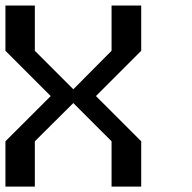

<svg xmlns="http://www.w3.org/2000/svg" viewBox="-20 -687 707 707"><path d="M390.8 -166.7 250 -307.5Q153.3 -210.8 108.3 -166.7V0H0V-166.7L166.7 -333.3L0 -500V-666.7H108.3V-500L250 -358.3Q346.7 -455 390.8 -500V-666.7H500V-500L333.3 -333.3L500 -166.7V0H390.8Z"/></svg>

Font: 0xA000-Mono
Style: Mono-Bold
Weight: 700
Version: Version 0.1